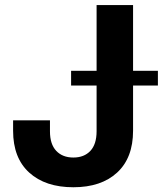

<svg xmlns="http://www.w3.org/2000/svg" viewBox="-20 -748 666 777"><path d="M276.9 9.8Q163.6 9.8 98.3 -49.5Q33 -108.8 33 -218.6V-261H182.2V-216.4Q182.2 -164.3 207.7 -137.4Q233.2 -110.5 276.9 -110.5Q320.5 -110.5 345.7 -137.4Q370.9 -164.3 370.9 -217V-727.5H518.5V-219.1Q518.5 -109.1 454 -49.6Q389.5 9.8 276.9 9.8ZM267.7 -401.8V-461.5H619V-401.8Z"/></svg>

Font: Adwaita Sans
Style: Regular
Weight: 400
Designer: Rasmus Andersson
Foundry: rsms
Version: Version 4.001;git-9221beed3